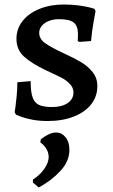

<svg xmlns="http://www.w3.org/2000/svg" viewBox="-20 -528 502 852"><path d="M51 -19 45 -30Q46 -35 48.5 -53Q51 -71 54 -102Q57 -133 57 -163L116 -168Q116 -121 124.5 -96.5Q133 -72 153 -62.5Q173 -53 211 -53Q254 -53 280 -70.5Q306 -88 306 -118Q306 -139 290 -155.5Q274 -172 255 -182Q236 -192 184 -216Q121 -246 87 -276.5Q53 -307 53 -356Q53 -400 80 -434.5Q107 -469 155 -488.5Q203 -508 263 -508Q298 -508 328 -504Q358 -500 376 -495.5Q394 -491 399 -489L404 -479Q402 -468 395 -429Q388 -390 384 -346L332 -342L325 -346Q325 -348 325.5 -356.5Q326 -365 326 -377Q326 -413 307 -428Q288 -443 241 -443Q204 -443 179 -425.5Q154 -408 154 -382Q154 -355 181 -336Q208 -317 264 -291Q312 -269 341 -251.5Q370 -234 391 -208Q412 -182 412 -146Q412 -100 384.5 -65Q357 -30 307 -10.5Q257 9 191 9Q154 9 123 3Q92 -3 74 -10Q56 -17 51 -19ZM126 282V269Q156 250 176 222Q196 194 196 169Q196 149 185.5 132Q175 115 159 104L161 90Q200 60 228 60Q254 60 271 81Q288 102 288 137Q288 187 248.5 230Q209 273 152 304Z"/></svg>

Font: Alegreya SC Medium
Style: Regular
Weight: 500
Designer: Juan Pablo del Peral
Foundry: Huerta Tipografica
Version: Version 2.007; ttfautohint (v1.6)